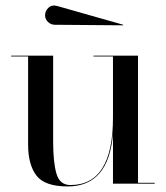

<svg xmlns="http://www.w3.org/2000/svg" viewBox="-20 -660 595 690"><path d="M177 -571Q163 -571 152.5 -581Q142 -591 142 -605Q142 -621 154.5 -632.5Q167 -644 187 -638L423 -571L422 -569ZM476 -3H536V0H386V-180Q371 10 223 10Q141 10 111 -29Q81 -68 81 -141V-457H20V-460H171V-152Q171 -76 183 -35.5Q195 5 233 5Q386 5 386 -237V-457H316V-460H476Z"/></svg>

Font: Bodoni* 72
Style: Regular
Weight: 400
Version: Version 1.003